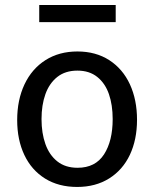

<svg xmlns="http://www.w3.org/2000/svg" viewBox="-20 -731 612 761"><path d="M48.1 -255Q48.1 -335.2 77.2 -396.8Q106.4 -458.4 160.3 -492.7Q214.3 -527 286.8 -527Q359.7 -527 413.2 -492.5Q466.6 -457.9 494.9 -396.7Q523.1 -335.4 523.1 -256.2Q523.1 -177.7 494.8 -117.5Q466.4 -57.4 412.6 -23.7Q358.8 10 285.8 10Q212.2 10 158.5 -23.4Q104.8 -56.9 76.5 -116.8Q48.1 -176.8 48.1 -255ZM426.6 -258.9Q426.6 -315 411.7 -358.1Q396.7 -401.1 365.4 -426.1Q334.2 -451.1 286.8 -451.1Q238.8 -451.1 207.1 -426Q175.4 -400.8 160 -357.8Q144.6 -314.7 144.6 -258.9Q144.6 -203.4 160 -160Q175.4 -116.6 207.2 -91.3Q239.1 -66 287.4 -66Q357.9 -66 392.3 -119.1Q426.6 -172.2 426.6 -258.9ZM438.6 -643.4H135.5V-711.1H438.6Z"/></svg>

Font: Public Sans VF
Style: Regular
Weight: 400
Designer: Pablo Impallari, Rodrigo Fuenzalida (Modified by Dan O. Williams and USWDS)
Version: Version 1.003